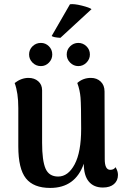

<svg xmlns="http://www.w3.org/2000/svg" viewBox="-20 -910 618 944"><path d="M430 -865 277 -724Q243 -726 234 -733L324 -889Q344 -892 382 -882.5Q420 -873 430 -865ZM181 -585Q157 -585 140 -602Q123 -619 123 -642Q123 -666 140 -682.5Q157 -699 181 -699Q204 -699 220.5 -682.5Q237 -666 237 -642Q237 -619 220.5 -602Q204 -585 181 -585ZM308 -642Q308 -666 325 -682.5Q342 -699 365 -699Q388 -699 405 -682.5Q422 -666 422 -642Q422 -619 405 -602Q388 -585 365 -585Q342 -585 325 -602Q308 -619 308 -642ZM548 -88Q560 -69 560 -50Q560 -22 540.5 -5Q521 12 486 12Q441 12 416.5 -17.5Q392 -47 392 -105Q350 14 227 14Q145 14 107.5 -33Q70 -80 70 -190V-379Q70 -454 52 -502Q85 -527 120 -527Q149 -527 168 -510.5Q187 -494 187 -466V-208Q187 -120 204 -81Q221 -42 266 -42Q315 -42 347 -102Q379 -162 379 -277Q379 -392 376 -429.5Q373 -467 360 -502Q388 -527 427 -527Q456 -527 475 -509Q494 -491 494 -460L495 -127Q495 -75 522 -75Q540 -75 548 -88Z"/></svg>

Font: Arima Koshi Semi Bold
Style: Regular
Weight: 600
Designer: Joana Correia and Natanael Gama
Foundry: NDISCOVER
Version: Version 1.019;PS 001.019;hotconv 1.0.88;makeotf.lib2.5.64775